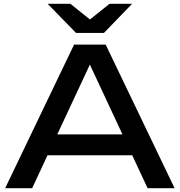

<svg xmlns="http://www.w3.org/2000/svg" viewBox="-20 -983 939 1003"><path d="M184 -281H708V-172H184ZM892 0H751L424 -700H475L148 0H7L367 -750H532ZM377 -811 229 -963H348L478 -859H422L552 -963H670L523 -811Z"/></svg>

Font: Unbounded Variable
Style: Regular
Weight: 400
Designer: Luke Prowse, Jean-Baptiste Morizot, Fátima Lázaro, Florian Runge
Foundry: NaN
Version: Version 1.600;FEAKit 1.0